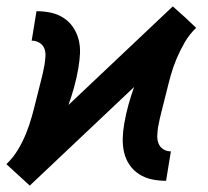

<svg xmlns="http://www.w3.org/2000/svg" viewBox="-29 -565 649 600"><path d="M64 15 28 -18 -9 -52Q12 -72 27 -97Q42 -122 52.5 -148Q63 -174 70.5 -201Q78 -228 84.5 -255Q91 -282 98 -308.5Q105 -335 110 -362Q112 -375 113 -388.5Q114 -402 109.5 -413.5Q105 -425 94 -431.5Q83 -438 70 -438L85 -530Q108 -530 129.5 -525.5Q151 -521 169 -509.5Q187 -498 199 -480.5Q211 -463 216.5 -442Q222 -421 221 -398.5Q220 -376 216 -353Q211 -323 203 -294Q195 -265 185 -237L511 -545L548 -512L584 -478Q563 -458 548.5 -433Q534 -408 523 -382Q512 -356 504.5 -329Q497 -302 490.5 -275Q484 -248 477 -221.5Q470 -195 465 -168Q463 -155 462.5 -141.5Q462 -128 466.5 -116.5Q471 -105 481.5 -98.5Q492 -92 505 -92L490 0Q467 0 445.5 -4.5Q424 -9 406 -20.5Q388 -32 376 -49.5Q364 -67 359 -88Q354 -109 354.5 -131.5Q355 -154 359 -177Q364 -207 372 -236Q380 -265 390 -293Z"/></svg>

Font: Iosevka Curly SmBdEx
Style: Italic
Weight: 600
Width: 7
Italic angle: -9°
Monospace: yes
Designer: Belleve Invis
Foundry: Belleve Invis
Version: Version 11.1.0; ttfautohint (v1.8.3)